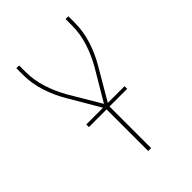

<svg xmlns="http://www.w3.org/2000/svg" viewBox="-215 -832 930 930"><g transform="rotate(-45 250.0 -367.5)"><path d="M240 0V-292L141 -461Q110 -513 91 -571.5Q72 -630 72 -691V-735H91V-691Q91 -633 109.5 -576.5Q128 -520 157 -470L250 -313L343 -470Q372 -520 390.5 -576.5Q409 -633 409 -691V-735H428V-691Q428 -630 409 -571.5Q390 -513 359 -461L260 -292V0ZM119 -285V-303H381V-285Z"/></g></svg>

Font: Zed Mono Thin
Style: Regular
Weight: 100
Monospace: yes
Designer: Belleve Invis
Foundry: Belleve Invis
Version: Version 1.0.0; ttfautohint (v1.8.4)